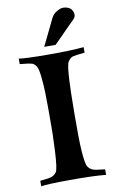

<svg xmlns="http://www.w3.org/2000/svg" viewBox="-100 -972 626 1026"><g transform="rotate(-10 213.5 -459.5)"><path d="M372 -880Q374 -869 370.5 -861Q367 -853 353.5 -840Q340 -827 339 -826L245 -731H183L255 -879Q268 -904 303 -917Q322 -923 344.5 -914.5Q367 -906 372 -880ZM299 -61Q277 -92 280 -341Q280 -347 280.5 -389.5Q281 -432 281.5 -462Q282 -492 284 -531.5Q286 -571 289.5 -597Q293 -623 299 -632Q311 -650 324.5 -654Q338 -658 390 -663V-693Q321 -686 194.5 -686.5Q68 -687 37 -693H38V-663Q90 -658 103 -654Q116 -650 127 -633Q135 -621 140 -576Q145 -531 146 -486.5Q147 -442 147 -396Q147 -350 147 -348Q148 -273 143 -174Q138 -75 127 -60Q116 -45 100.5 -39.5Q85 -34 38 -30V0Q69 -6 195 -6.5Q321 -7 390 0V-30Q341 -35 326 -40Q311 -45 299 -61Z"/></g></svg>

Font: GFS Artemisia
Style: Bold
Weight: 700
Designer: Designed by Takis Katsoulidis.
Foundry: Designed by Takis Katsoulidis.
Version: Version 1.0